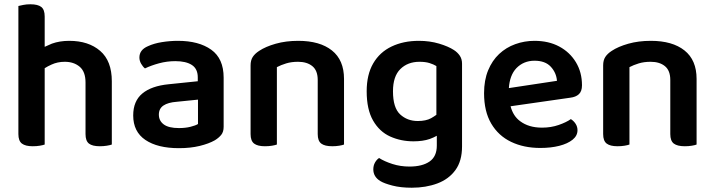

<svg xmlns="http://www.w3.org/2000/svg" viewBox="-20 -678 3343 898"><path d="M189 -2Q181 1 166 3.5Q151 6 133 6Q99 6 82.5 -6.5Q66 -19 66 -51V-650Q74 -652 89 -655Q104 -658 122 -658Q157 -658 173 -645.5Q189 -633 189 -601V-459Q204 -466 223 -474Q259 -487 304 -487Q394 -487 448.5 -440Q503 -393 503 -298V-2Q495 1 479.5 3.5Q464 6 447 6Q412 6 396 -6.5Q380 -19 380 -51V-292Q380 -343 352.5 -366Q325 -389 283 -389Q249 -389 221 -376Q203 -368 189 -359Z M812 -487Q910 -487 968 -445.5Q1026 -404 1026 -315V-85Q1026 -61 1014.5 -47Q1003 -33 985 -22Q957 -6 914 4.5Q871 15 817 15Q717 15 660 -23.5Q603 -62 603 -138Q603 -205 645.5 -240.5Q688 -276 769 -284L905 -298V-316Q905 -356 877.5 -374Q850 -392 800 -392Q761 -392 724 -382Q687 -372 658 -358Q648 -366 640 -380Q632 -394 632 -409Q632 -445 672 -462Q700 -475 737.5 -481Q775 -487 812 -487ZM817 -79Q847 -79 871 -85Q895 -91 906 -98V-212L807 -202Q766 -199 744.5 -184.5Q723 -170 723 -142Q723 -113 746 -96Q769 -79 817 -79Z M1589 -309V-2Q1582 1 1566.5 3.5Q1551 6 1534 6Q1499 6 1482.5 -6.5Q1466 -19 1466 -51V-304Q1466 -348 1441 -368.5Q1416 -389 1374 -389Q1343 -389 1318.5 -381.5Q1294 -374 1275 -364V-2Q1267 1 1252 3.5Q1237 6 1219 6Q1185 6 1168.5 -6.5Q1152 -19 1152 -51V-372Q1152 -396 1162 -411.5Q1172 -427 1192 -440Q1222 -460 1269.5 -473.5Q1317 -487 1375 -487Q1476 -487 1532.5 -442Q1589 -397 1589 -309Z M1914 -17Q1855 -17 1805 -39.5Q1755 -62 1725 -114Q1695 -166 1695 -251Q1695 -329 1725.5 -381.5Q1756 -434 1811.5 -460.5Q1867 -487 1939 -487Q1990 -487 2033.5 -474Q2077 -461 2103 -444Q2120 -433 2130.5 -417.5Q2141 -402 2141 -380V7Q2141 75 2110 117.5Q2079 160 2025.5 180Q1972 200 1906 200Q1854 200 1815.5 190Q1777 180 1759 169Q1726 149 1726 114Q1726 96 1734 82Q1742 68 1753 61Q1778 77 1815.5 89Q1853 101 1895 101Q1955 101 1989 77.5Q2023 54 2023 3V-43Q2009 -35 1990 -28Q1958 -17 1914 -17ZM2021 -369Q2008 -377 1989 -383Q1970 -389 1942 -389Q1887 -389 1852.5 -355Q1818 -321 1818 -251Q1818 -174 1851.5 -143Q1885 -112 1934 -112Q1972 -112 1996 -125Q2010 -133 2021 -141Z M2368 -181Q2380 -135 2413 -111Q2453 -81 2515 -81Q2557 -81 2593 -93.5Q2629 -106 2650 -121Q2664 -112 2672.5 -98.5Q2681 -85 2681 -69Q2681 -43 2658 -24.5Q2635 -6 2596 4Q2557 14 2507 14Q2430 14 2370.5 -14.5Q2311 -43 2277.5 -100Q2244 -157 2244 -242Q2244 -303 2263 -349Q2282 -395 2314.5 -425.5Q2347 -456 2390 -471.5Q2433 -487 2480 -487Q2546 -487 2595.5 -460.5Q2645 -434 2673.5 -387Q2702 -340 2702 -279Q2702 -251 2687.5 -237.5Q2673 -224 2647 -221ZM2585 -300Q2582 -338 2556 -366Q2530 -394 2480 -394Q2429 -394 2395 -359Q2364 -326 2360 -266Z M3238 -309V-2Q3231 1 3215.5 3.5Q3200 6 3183 6Q3148 6 3131.5 -6.5Q3115 -19 3115 -51V-304Q3115 -348 3090 -368.5Q3065 -389 3023 -389Q2992 -389 2967.5 -381.5Q2943 -374 2924 -364V-2Q2916 1 2901 3.5Q2886 6 2868 6Q2834 6 2817.5 -6.5Q2801 -19 2801 -51V-372Q2801 -396 2811 -411.5Q2821 -427 2841 -440Q2871 -460 2918.5 -473.5Q2966 -487 3024 -487Q3125 -487 3181.5 -442Q3238 -397 3238 -309Z"/></svg>

Font: Baloo Bhaijaan 2 SemiBold
Style: Regular
Weight: 600
Designer: Sanskriti Dholi, Noopur Datye and Ek Type
Foundry: Ek Type
Version: Version 1.700